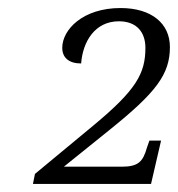

<svg xmlns="http://www.w3.org/2000/svg" viewBox="-20 -844 443 478"><path d="M62 -386H356L381 -494H352L346 -477C336 -442 325 -429 283 -429H139L252 -520C369 -614 403 -659 403 -727C403 -785 358 -824 280 -824C186 -824 135 -770 135 -725C135 -700 152 -686 182 -686C186 -740 216 -791 276 -791C321 -791 342 -763 342 -725C342 -661 319 -620 213 -532L67 -411Z"/></svg>

Font: Noto Serif Tamil Light
Style: Italic
Weight: 300
Italic angle: -12°
Designer: Indian Type Foundry, Tom Grace, and the Monotype Design Team
Foundry: Monotype Imaging Inc.
Version: Version 2.003